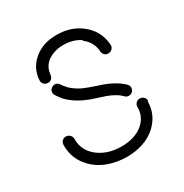

<svg xmlns="http://www.w3.org/2000/svg" viewBox="-163 -795 909 951"><g transform="rotate(-30 291.5 -320.0)"><path d="M389 -579H394Q354 -609 295 -609H293Q264 -609 239 -600Q211 -590 194 -573Q170 -549 167 -513Q166 -500 157 -491.5Q148 -483 135 -484Q122 -485 113.5 -494Q105 -503 106 -516Q109 -574 149 -615Q176 -643 217 -658Q250 -669 290 -669H292Q370 -669 426 -627Q494 -576 499 -493Q500 -480 491.5 -471Q483 -462 470 -461Q457 -460 448 -468.5Q439 -477 438 -490Q435 -545 389 -579ZM206 -421V-420Q241 -384 302 -363Q312 -359 335.5 -351.5Q359 -344 374 -338.5Q389 -333 409.5 -323Q430 -313 445 -302Q462 -290 474 -278Q482 -269 481.5 -256.5Q481 -244 472 -236Q463 -228 450.5 -228.5Q438 -229 430 -238Q420 -248 410 -255Q394 -266 375 -274.5Q356 -283 324 -293Q292 -303 281 -307Q206 -334 162 -379Q147 -396 135 -415Q128 -426 130.5 -437.5Q133 -449 144 -456Q155 -463 166.5 -460.5Q178 -458 185 -447Q195 -432 206 -421ZM521 -157 518 -158Q518 -83 462 -30Q429 1 382 16Q340 29 294 29H293Q240 29 193 13Q140 -5 104 -42Q49 -97 49 -175V-181Q50 -194 59 -202.5Q68 -211 81 -210Q94 -209 102.5 -200Q111 -191 111 -178V-174Q111 -121 149 -83Q176 -56 215 -42Q251 -29 295 -29H296Q334 -29 365 -39Q400 -50 423 -72Q460 -107 460 -157V-159Q460 -172 468.5 -181Q477 -190 490 -190Q503 -190 512 -181.5Q521 -173 521 -160Z"/></g></svg>

Font: Beon
Style: Medium
Weight: 500
Designer: BSozoo
Foundry: BSozoo
Version: Version 001.000